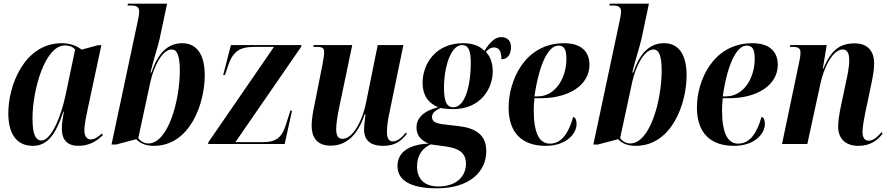

<svg xmlns="http://www.w3.org/2000/svg" viewBox="-20 -780 4821 1040"><path d="M158 10C233 10 280 -45 323 -175H326C320 -142 315 -115 315 -82C315 -19 348 10 405 10C469 10 508 -21 537 -47L532 -57C512 -39 493 -25 472 -25C450 -25 437 -42 437 -75C437 -106 449 -161 455 -189L529 -535H510L422 -511C400 -529 364 -546 315 -546C111 -546 25 -316 25 -167C25 -59 67 10 158 10ZM205 -19C174 -19 156 -50 156 -139C156 -289 222 -534 332 -534C353 -534 373 -528 387 -512L335 -264C309 -141 255 -19 205 -19Z M813 10C1010 10 1089 -220 1089 -372C1089 -493 1040 -546 967 -546C884 -546 833 -485 800 -387H795C812 -459 836 -529 845 -571L885 -760H673L671 -750H691C721 -750 734 -741 734 -717C734 -703 730 -685 725 -660L584 3H608L718 -26C737 -6 765 10 813 10ZM784 -3C761 -3 741 -15 729 -32L795 -338C814 -423 860 -512 910 -512C937 -512 954 -484 954 -398C954 -231 889 -3 784 -3Z M1107 0H1522L1562 -181H1553L1528 -103C1508 -41 1482 -10 1403 -10H1255L1611 -526L1613 -536H1231L1189 -374H1199L1214 -420C1241 -501 1276 -526 1359 -526H1464L1109 -10Z M2056 10C2123 10 2155 -19 2184 -55L2179 -62C2158 -36 2133 -14 2107 -14C2086 -14 2076 -32 2076 -66C2076 -89 2080 -125 2087 -158L2165 -536H2026L1963 -225C1945 -130 1892 -28 1836 -28C1812 -28 1801 -44 1801 -81C1801 -104 1807 -149 1815 -187L1888 -536H1679L1677 -526H1695C1729 -526 1736 -518 1736 -497C1736 -485 1733 -464 1727 -432L1684 -215C1676 -179 1668 -132 1668 -100C1668 -41 1693 9 1771 9C1850 9 1915 -40 1955 -160H1960C1957 -144 1952 -96 1952 -78C1952 -32 1974 10 2056 10Z M2346 240C2529 240 2614 146 2614 39C2614 -50 2557 -86 2464 -97L2386 -106C2341 -111 2320 -121 2320 -146C2320 -165 2333 -179 2365 -195C2376 -193 2406 -189 2435 -189C2585 -189 2649 -302 2649 -393C2649 -455 2626 -483 2612 -499C2627 -516 2640 -523 2655 -523C2682 -523 2696 -506 2696 -459C2736 -459 2748 -495 2748 -526C2748 -555 2731 -579 2695 -579C2654 -579 2625 -537 2604 -505C2574 -534 2537 -546 2488 -546C2337 -546 2269 -431 2269 -331C2269 -269 2295 -224 2353 -199C2265 -176 2236 -135 2236 -89C2236 -51 2255 -22 2302 -2C2191 2 2133 48 2133 119C2133 193 2197 240 2346 240ZM2436 -199C2395 -199 2385 -239 2385 -306C2385 -415 2421 -536 2483 -536C2516 -536 2530 -509 2530 -441C2530 -303 2494 -199 2436 -199ZM2355 230C2272 230 2239 183 2239 122C2239 60 2269 22 2313 2L2399 14C2464 24 2504 47 2504 107C2504 176 2451 230 2355 230Z M2936 10C3048 10 3103 -56 3103 -108C3103 -133 3095 -144 3085 -147C3061 -62 3023 -2 2959 -2C2904 -2 2871 -53 2871 -184C2871 -198 2873 -236 2875 -248H2910C3061 -248 3173 -319 3173 -429C3173 -504 3124 -546 3036 -546C2819 -546 2735 -339 2735 -198C2735 -56 2812 10 2936 10ZM2893 -258H2875C2899 -426 2948 -533 3004 -533C3035 -533 3048 -514 3048 -461C3048 -357 2988 -258 2893 -258Z M3423 10C3620 10 3699 -220 3699 -372C3699 -493 3650 -546 3577 -546C3494 -546 3443 -485 3410 -387H3405C3422 -459 3446 -529 3455 -571L3495 -760H3283L3281 -750H3301C3331 -750 3344 -741 3344 -717C3344 -703 3340 -685 3335 -660L3194 3H3218L3328 -26C3347 -6 3375 10 3423 10ZM3394 -3C3371 -3 3351 -15 3339 -32L3405 -338C3424 -423 3470 -512 3520 -512C3547 -512 3564 -484 3564 -398C3564 -231 3499 -3 3394 -3Z M3956 10C4068 10 4123 -56 4123 -108C4123 -133 4115 -144 4105 -147C4081 -62 4043 -2 3979 -2C3924 -2 3891 -53 3891 -184C3891 -198 3893 -236 3895 -248H3930C4081 -248 4193 -319 4193 -429C4193 -504 4144 -546 4056 -546C3839 -546 3755 -339 3755 -198C3755 -56 3832 10 3956 10ZM3913 -258H3895C3919 -426 3968 -533 4024 -533C4055 -533 4068 -514 4068 -461C4068 -357 4008 -258 3913 -258Z M4629 10C4694 10 4732 -19 4761 -56L4755 -64C4737 -44 4714 -18 4685 -18C4664 -18 4652 -34 4652 -65C4652 -94 4659 -127 4666 -165L4698 -317C4706 -355 4715 -400 4715 -435C4715 -495 4688 -545 4609 -545C4531 -545 4482 -511 4440 -408H4437L4458 -536H4260L4259 -526H4274C4309 -526 4316 -515 4316 -493C4316 -481 4313 -462 4309 -444L4216 0H4353L4424 -327C4441 -409 4489 -512 4545 -512C4576 -512 4580 -479 4580 -452C4580 -417 4569 -363 4563 -338L4535 -205C4525 -158 4520 -122 4520 -94C4520 -30 4559 10 4629 10Z"/></svg>

Font: Noto Serif Display Condensed
Style: Bold Italic
Weight: 700
Width: 3
Italic angle: -12°
Designer: Monotype Design Team
Foundry: Monotype Imaging Inc.
Version: Version 2.009